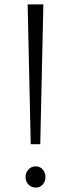

<svg xmlns="http://www.w3.org/2000/svg" viewBox="-20 -841 318 868"><path d="M119 -189 105 -821H176L162 -189ZM141.5 7Q122 7 108.8 -6.5Q95.5 -20 95.5 -41Q95.5 -61 108.8 -75Q122 -89 141.5 -89Q160.5 -89 173 -75Q185.5 -61 185.5 -41Q185.5 -20 173 -6.5Q160.5 7 141.5 7Z"/></svg>

Font: Junction Light
Style: Regular
Weight: 300
Designer: Caroline Hadilaksono
Foundry: Caroline Hadilaksono, Tyler Finck, The League of Moveable Type
Version: Version 2.000; ttfautohint (v1.8.3)